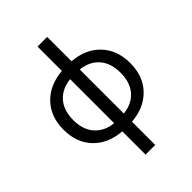

<svg xmlns="http://www.w3.org/2000/svg" viewBox="-273 -877 1220 1220"><g transform="rotate(-45 337.5 -266.5)"><path d="M296.9 -459Q218.8 -451.2 172.9 -399.9Q127 -348.6 127 -261.2Q127 -173.8 172.9 -122.6Q218.8 -71.3 296.9 -63.5ZM383.8 -63.5Q461.9 -71.3 507.3 -122.6Q552.7 -173.8 552.7 -261.2Q552.7 -348.6 507.3 -399.9Q461.9 -451.2 383.8 -459ZM383.8 -533.2Q500 -524.4 569.8 -451.7Q639.6 -378.9 639.6 -261.2Q639.6 -143.6 569.8 -71.3Q500 1 383.8 9.8V218.8H296.9V9.8Q179.7 1 109.9 -71.3Q40 -143.6 40 -261.2Q40 -378.9 109.9 -451.2Q179.7 -523.4 296.9 -533.2V-752H383.8Z"/></g></svg>

Font: Nasu
Style: Regular
Weight: 400
Designer: Ryoko NISHIZUKA (kana &amp; ideographs); Paul D. Hunt (Latin, Greek &amp; Cyrillic); Wenlong ZHANG (bopomofo); Sandoll C
Version: Version 2014.1215